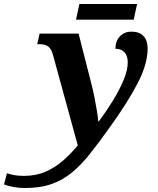

<svg xmlns="http://www.w3.org/2000/svg" viewBox="-188 -705 794 965"><path d="M-64 240Q-92 240 -119.5 235Q-147 230 -168 222L-153 166Q-141 170 -120 174.5Q-99 179 -68 179Q-7 179 41 158Q89 137 128.5 102.5Q168 68 203 26L78 -430Q70 -460 54 -471.5Q38 -483 9 -483H-1L11 -536H207L273 -277Q280 -251 287 -214.5Q294 -178 299.5 -145Q305 -112 306 -95H309Q349 -149 381.5 -202.5Q414 -256 434 -304.5Q454 -353 454 -391Q454 -425 437.5 -442.5Q421 -460 392 -460Q392 -499 415 -522.5Q438 -546 472 -546Q513 -546 533.5 -523.5Q554 -501 554 -461Q554 -383 503.5 -286Q453 -189 365 -67Q311 9 265.5 66.5Q220 124 173 162.5Q126 201 69.5 220.5Q13 240 -64 240ZM194 -606 211 -685H501L484 -606Z"/></svg>

Font: Noto Serif
Style: Bold Italic
Weight: 700
Italic angle: -12°
Designer: Monotype Design Team
Foundry: Monotype Imaging Inc.
Version: Version 2.013